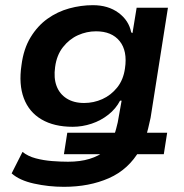

<svg xmlns="http://www.w3.org/2000/svg" viewBox="-20 -533 713 742"><path d="M227 189Q168 189 111.5 176.5Q55 164 25 137L67 54Q88 71 118.5 79Q149 87 182 89.5Q215 92 243 92Q290 92 326 81Q362 70 388 49L399 63H227L240 -20H427L422 -14Q426 -24 429 -36Q432 -48 435 -60L450 -144H444Q428 -113 399 -90Q370 -67 334 -55Q298 -43 261 -43Q189 -43 140.5 -71.5Q92 -100 72 -153.5Q52 -207 63 -281Q71 -344 98 -388.5Q125 -433 163.5 -460.5Q202 -488 247.5 -500.5Q293 -513 339 -513Q398 -513 438 -483.5Q478 -454 487 -408L492 -405L508 -503H629L562 -78Q558 -59 552.5 -36.5Q547 -14 541 2L531 -20H626L613 63H499L520 47Q477 122 401 155.5Q325 189 227 189ZM305 -135Q342 -135 375.5 -150Q409 -165 433 -195Q457 -225 463 -269Q473 -336 442.5 -374Q412 -412 351 -412Q315 -412 281.5 -397Q248 -382 223.5 -351Q199 -320 193 -274Q187 -232 198.5 -201Q210 -170 237.5 -152.5Q265 -135 305 -135Z"/></svg>

Font: Nunito Sans 6pt
Style: Bold Italic
Weight: 700
Italic angle: -9°
Version: Version 3.101;gftools[0.9.27]